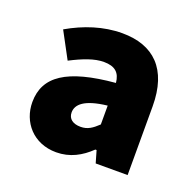

<svg xmlns="http://www.w3.org/2000/svg" viewBox="-81 -897 575 565"><g transform="rotate(20 206.5 -615.0)"><path d="M148 -417C191 -417 225 -436 254 -464H258L269 -426H369V-641C369 -758 310 -813 212 -813C153 -813 96 -794 44 -764L88 -682C127 -702 160 -715 190 -715C225 -715 241 -700 244 -669C95 -656 32 -613 32 -532C32 -470 76 -417 148 -417ZM190 -512C166 -512 151 -523 151 -543C151 -568 173 -590 244 -598V-539C226 -522 212 -512 190 -512Z"/></g></svg>

Font: Source Han Sans HK Heavy
Style: Regular
Weight: 900
Designer: Ryoko NISHIZUKA 西塚涼子 (kana, bopomofo & ideographs); Paul D. Hunt (Latin, Greek & Cyrillic); Sandoll Communications 산돌커뮤니
Foundry: Adobe
Version: Version 2.000;hotconv 1.0.107;makeotfexe 2.5.65593